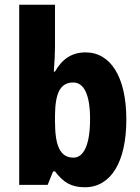

<svg xmlns="http://www.w3.org/2000/svg" viewBox="-20 -780 589 810"><path d="M212 -581V-760H61V0H181L204 -57H212C247 -11 280 10 338 10C447 10 513 -95 513 -276C513 -456 446 -559 341 -559C283 -559 242 -531 212 -478H207C210 -516 212 -554 212 -581ZM289 -432C334 -432 360 -381 360 -278C360 -169 333 -115 290 -115C234 -115 212 -164 212 -268V-294C213 -385 233 -432 289 -432Z"/></svg>

Font: Noto Sans Malayalam Condensed ExtraBold
Style: Regular
Weight: 800
Width: 3
Designer: Jelle Bosma - Monotype Design Team
Foundry: Monotype Imaging Inc.
Version: Version 2.104